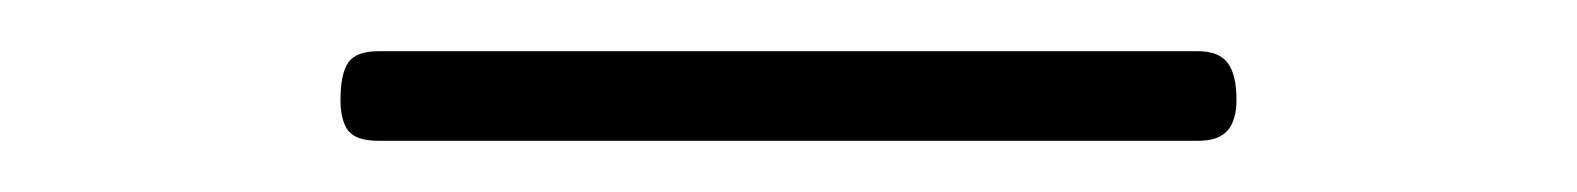

<svg xmlns="http://www.w3.org/2000/svg" viewBox="-20 -380 616 75"><path d="M128 -325Q119 -325 116 -329Q113 -333 113 -341Q113 -351 116 -355.5Q119 -360 128 -360H448Q456 -360 459.5 -355.5Q463 -351 463 -341Q463 -333 459.5 -329Q456 -325 448 -325Z"/></svg>

Font: Playwrite NG Modern Thin
Style: Regular
Weight: 250
Designer: Veronika Burian, José Scaglione
Foundry: TypeTogether
Version: Version 1.002